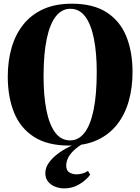

<svg xmlns="http://www.w3.org/2000/svg" viewBox="-20 -774 758 1038"><path d="M353.5 13Q236.5 13 163 -34.5Q89.5 -82 55.8 -166.2Q22 -250.5 22 -360Q22 -444.5 42.8 -516.2Q63.5 -588 106.2 -641.5Q149 -695 214 -724.5Q279 -754 368 -754Q484.5 -754 557 -707Q629.5 -660 663 -576.8Q696.5 -493.5 696.5 -384.5Q696.5 -300 676 -227.5Q655.5 -155 613 -101Q570.5 -47 506 -17Q441.5 13 353.5 13ZM359.5 -15Q405 -15 437.2 -56.8Q469.5 -98.5 486.2 -181Q503 -263.5 503 -384.5Q503 -487.5 487.8 -564.5Q472.5 -641.5 441.2 -684Q410 -726.5 360.5 -726.5Q314 -726.5 281.8 -685.5Q249.5 -644.5 232.5 -563.2Q215.5 -482 215.5 -360Q215.5 -257 230.8 -179.2Q246 -101.5 277.8 -58.2Q309.5 -15 359.5 -15ZM327 244.5Q303 244.5 279.5 235.8Q256 227 240.5 208.5Q225 190 225 161.5Q225 128.5 250 97.8Q275 67 315.5 41.2Q356 15.5 403 -1L416 -5L434 -1Q399.5 19.5 378.2 40Q357 60.5 347.5 80.8Q338 101 338 121.5Q338 148.5 355.5 158.5Q373 168.5 393 168.5Q408.5 168.5 425.5 164Q442.5 159.5 455.5 150L467.5 170.5Q448.5 197.5 411 221Q373.5 244.5 327 244.5Z"/></svg>

Font: Merriweather 144pt ExtraBold
Style: Regular
Weight: 800
Version: Version 2.100